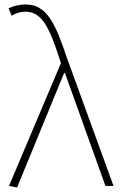

<svg xmlns="http://www.w3.org/2000/svg" viewBox="-20 -827 536 854"><path d="M56 7 265 -502H269L449 0H485L276 -574C227 -722 187 -807 96 -807C63 -807 36 -799 18 -790L32 -757C47 -766 67 -775 93 -775C166 -775 199 -705 242 -574L251 -546L20 0Z"/></svg>

Font: Noto Sans JP Thin
Style: Regular
Weight: 100
Designer: Ryoko NISHIZUKA 西塚涼子 (kana, bopomofo & ideographs); Paul D. Hunt (Latin, Greek & Cyrillic); Sandoll Communications 산돌커뮤니
Foundry: Adobe
Version: Version 2.004;hotconv 1.0.118;makeotfexe 2.5.65603